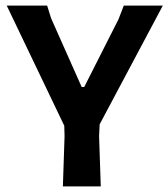

<svg xmlns="http://www.w3.org/2000/svg" viewBox="-20 -664 600 684"><path d="M560 -644 335 -221 333 -179 339 0H204L210 -179L209 -216L4 -644H148L162 -599L271 -354H280L402 -595L421 -644Z"/></svg>

Font: Alegreya Sans SC
Style: Bold
Weight: 700
Designer: Juan Pablo del Peral
Foundry: Huerta Tipografica
Version: Version 2.007